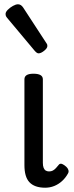

<svg xmlns="http://www.w3.org/2000/svg" viewBox="-20 -859 345 896"><path d="M191 17Q166 17 147.5 10.5Q129 4 117 -9Q105 -22 99.5 -42Q94 -62 94 -88V-489Q94 -502 104.5 -508.5Q115 -515 136 -515Q158 -515 169 -508.5Q180 -502 180 -489V-99Q180 -85 183.5 -76Q187 -67 193.5 -63Q200 -59 209 -59Q219 -59 226.5 -63Q234 -67 241 -74.5Q248 -82 256 -92Q262 -97 270.5 -93.5Q279 -90 289 -81Q296 -75 299 -66Q302 -57 297 -49Q286 -29 269.5 -14Q253 1 233 9Q213 17 191 17ZM160 -610Q156 -610 151.5 -613Q147 -616 141 -623L18 -770Q11 -778 8.5 -782.5Q6 -787 6 -794Q6 -803 16.5 -813.5Q27 -824 40.5 -831.5Q54 -839 64 -839Q78 -839 88 -824L195 -660Q200 -653 200.5 -650Q201 -647 201 -644Q201 -634 186 -622Q171 -610 160 -610Z"/></svg>

Font: Playwrite IT Moderna
Style: Regular
Weight: 400
Designer: Veronika Burian, José Scaglione
Foundry: TypeTogether
Version: Version 1.002